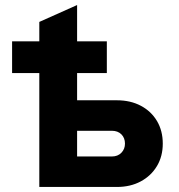

<svg xmlns="http://www.w3.org/2000/svg" viewBox="-20 -742 711 762"><path d="M136 0V-452H28V-578H136V-655L286 -722V-578H404V-452H286V-344H444Q498 -344 539 -322.2Q580 -300.5 603 -261.8Q626 -223 626 -172Q626 -121.5 602.8 -82.8Q579.5 -44 538.5 -22Q497.5 0 444 0ZM286 -121H424Q447.5 -121 461.8 -135.8Q476 -150.5 476 -172Q476 -194.5 461.8 -208.8Q447.5 -223 424 -223H286Z"/></svg>

Font: Overpass Black
Style: Regular
Weight: 900
Designer: Delve Withrington, Dave Bailey, Thomas Jockin
Foundry: Delve Fonts LLC
Version: Version 4.000; ttfautohint (v1.8.3)